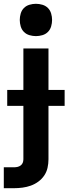

<svg xmlns="http://www.w3.org/2000/svg" viewBox="-39 -775 360 1010"><path d="M-19 215V105H35Q44 105 53 103Q62 101 69.5 95.5Q77 90 80.5 81.5Q84 73 84 63V-520H216V63Q216 86 211 108Q206 130 193.5 148.5Q181 167 162.5 180.5Q144 194 123 201.5Q102 209 79.5 212Q57 215 35 215ZM150 -585Q133 -585 116 -590Q99 -595 87 -607Q75 -619 70 -636Q65 -653 65 -670Q65 -687 70 -704Q75 -721 87 -733Q99 -745 116 -750Q133 -755 150 -755Q167 -755 184 -750Q201 -745 213 -733Q225 -721 230 -704Q235 -687 235 -670Q235 -653 230 -636Q225 -619 213 -607Q201 -595 184 -590Q167 -585 150 -585ZM-1 -218V-302H301V-218Z"/></svg>

Font: Iosevka Aile Extrabold
Style: Regular
Weight: 800
Designer: Belleve Invis
Foundry: Belleve Invis
Version: Version 27.3.5; ttfautohint (v1.8.4)